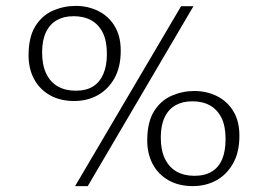

<svg xmlns="http://www.w3.org/2000/svg" viewBox="-20 -618 865 652"><path d="M595 -597H637L278 14H235ZM77 -430Q77 -492 100 -529Q123 -566 160 -582Q197 -598 237 -598Q278 -598 313 -581Q348 -564 369 -530Q390 -496 390 -446Q390 -390 368.5 -352Q347 -314 311.5 -294.5Q276 -275 232 -275Q184 -275 149 -295Q114 -315 95.5 -350Q77 -385 77 -430ZM123 -440Q123 -397 137 -368Q151 -339 176.5 -324.5Q202 -310 237 -310Q273 -310 296 -324.5Q319 -339 331 -367Q343 -395 343 -435Q343 -479 329 -507Q315 -535 290 -549Q265 -563 230 -563Q197 -563 173 -549.5Q149 -536 136 -508.5Q123 -481 123 -440ZM480 -141Q480 -203 503 -240Q526 -277 563 -293Q600 -309 640 -309Q681 -309 716 -292Q751 -275 772 -241Q793 -207 793 -157Q793 -101 771.5 -63Q750 -25 714.5 -5.5Q679 14 635 14Q587 14 552 -6Q517 -26 498.5 -61Q480 -96 480 -141ZM526 -151Q526 -108 540 -79Q554 -50 579.5 -35.5Q605 -21 640 -21Q676 -21 699.5 -35.5Q723 -50 734.5 -77.5Q746 -105 746 -146Q746 -190 732 -218Q718 -246 693 -260Q668 -274 633 -274Q600 -274 576 -260.5Q552 -247 539 -219.5Q526 -192 526 -151Z"/></svg>

Font: Literata 18pt ExtraLight
Style: Italic
Weight: 250
Italic angle: -2°
Designer: Latin by Veronika Burian and Jose Scaglione. Greek by Irene Vlachou. Cyrillic by Vera Evstafieva
Foundry: TypeTogether
Version: Version 3.103;gftools[0.9.29]